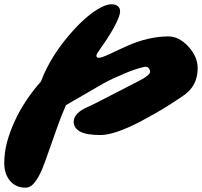

<svg xmlns="http://www.w3.org/2000/svg" viewBox="-235 -616 934 887"><path d="M170.4 -122.1Q186.5 -128.9 215.3 -143.6Q391.6 -233.9 408.7 -243.2L429.2 -254.4Q460.9 -274.9 458.5 -286.6Q453.1 -311.5 431.6 -306.9Q410.2 -302.2 387 -294.4Q363.8 -286.6 337.9 -275.4Q283.7 -252.9 242.7 -230.5Q99.1 -147.9 69.8 -130.4Q48.8 -83 32.2 -36.1L-26.9 130.9Q-54.7 208.5 -83 235.8Q-98.1 251 -116.7 251Q-162.6 251 -189 219Q-215.3 187 -215.3 137.9Q-215.3 88.9 -202.6 41.3Q-189.9 -6.3 -167.5 -55.2Q-122.1 -153.8 -45.9 -239.3Q0.5 -363.8 108.4 -481Q174.3 -552.2 231 -581.5Q259.3 -596.2 279.3 -596.2Q299.3 -596.2 309.6 -587.2Q319.8 -578.1 319.8 -564.7Q319.8 -551.3 311.5 -530.8Q303.2 -510.3 289.1 -484.9Q274.9 -459.5 255.9 -430.7L215.3 -371.6Q210.4 -364.3 210.4 -358.4Q210.4 -349.1 221.7 -349.1Q234.4 -349.1 268.6 -365.2L346.7 -401.4Q449.2 -447.8 543 -447.8Q591.8 -447.8 634.8 -401.4Q678.2 -354.5 678.2 -300.8Q678.2 -217.8 610.4 -172.9L549.8 -132.8Q517.1 -112.3 482.4 -92.3L412.1 -53.7Q293.5 7.8 228.8 7.8Q164.1 7.8 134.8 -8.3Q105.5 -24.4 105.5 -53.7Q105.5 -93.3 170.4 -122.1Z"/></svg>

Font: Sarina
Style: Regular
Weight: 400
Designer: James Grieshaber
Foundry: James Grieshaber
Version: Version 1.001